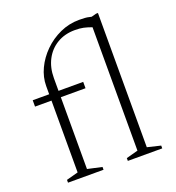

<svg xmlns="http://www.w3.org/2000/svg" viewBox="-135 -858 883 965"><g transform="rotate(-20 306.0 -375.0)"><path d="M64 0V-15L127 -32V-416H39V-450H127V-494Q127 -541 148.5 -586.5Q170 -632 207.5 -669Q245 -706 293.5 -728Q342 -750 396 -750Q414 -750 427 -749Q440 -748 447 -746Q455 -745 461 -743L487 -750H497V-32L568 -15V0H384V-15L447 -32V-692L444 -693Q422 -701 403.5 -705Q385 -709 358 -709Q304 -709 263 -684.5Q222 -660 199.5 -617Q177 -574 177 -518V-450H309V-416H177V-32L254 -15V0Z"/></g></svg>

Font: Spectral ExtraLight
Style: Regular
Weight: 275
Designer: Jean-Baptiste Levee
Foundry: Production Type
Version: Version 2.001